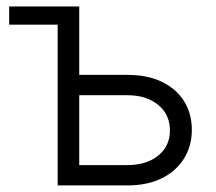

<svg xmlns="http://www.w3.org/2000/svg" viewBox="-20 -562 654 582"><path d="M7.8 -487.3V-542.5H184.6V-487.3ZM208 -335H365.7Q427.7 -335 471.2 -313.7Q514.6 -292.5 538.1 -255.1Q561.5 -217.8 561.5 -168.5Q561.5 -120.1 538.1 -82Q514.6 -43.9 471.2 -22Q427.7 0 365.7 0H154.8V-542.5H220.2V-61.5H365.7Q423.8 -61.5 459.5 -90.3Q495.1 -119.1 495.1 -166.5Q495.1 -214.8 459.5 -244.1Q423.8 -273.4 365.7 -273.4H208Z"/></svg>

Font: Inter 16pt Light
Style: Regular
Weight: 300
Version: Version 4.001;git-66647c0bb